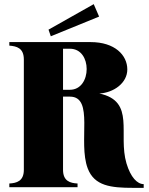

<svg xmlns="http://www.w3.org/2000/svg" viewBox="-20 -903 718 926"><path d="M590 -115C548 -256 635 -415 459 -452C529 -456 594 -503 594 -568C594 -637 534 -700 417 -700H25V-683C60 -680 95 -672 95 -616V-84C95 -29 60 -20 25 -18V0H354V-18C319 -20 284 -29 284 -84V-437H317C436 -437 355 -218 403 -91C435 -6 515 3 622 3H673V-15C642 -15 610 -48 590 -115ZM317 -470H284V-668H317C372 -668 398 -619 398 -570C398 -520 371 -470 317 -470ZM458 -823 432 -883 214 -760 225 -728Z"/></svg>

Font: Sprat Condesed
Style: Bold
Weight: 700
Width: 3
Designer: Ethan Nakache
Foundry: Collletttivo
Version: Version 2.000;Glyphs 3.2 (3217)